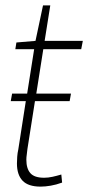

<svg xmlns="http://www.w3.org/2000/svg" viewBox="-20 -684 328 714"><path d="M208 -35 211 -5Q189 3 168.5 6.5Q148 10 131 10Q85 10 64 -12Q43 -34 43 -76Q43 -87 44 -101Q45 -115 48 -128L76 -308H20L25 -336H81L107 -501H37L41 -526L112 -532L140 -664H167L146 -532H288L282 -501H141L115 -336H244L239 -308H110L82 -130Q81 -119 79.5 -109Q78 -99 78 -90Q78 -57 93 -40Q108 -23 144 -23Q159 -23 175 -26.5Q191 -30 208 -35Z"/></svg>

Font: Georama SemiCondensed ExtraLight
Style: Italic
Weight: 200
Width: 4
Italic angle: -9°
Designer: Jean-Baptiste Levee
Foundry: Production Type
Version: Version 1.000